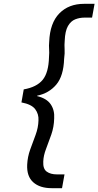

<svg xmlns="http://www.w3.org/2000/svg" viewBox="-20 -831 514 1003"><path d="M250 152Q188 152 153.5 121Q119 90 122 29Q124 -12 138 -50.5Q152 -89 166 -126.5Q180 -164 181 -202Q183 -235 164 -260.5Q145 -286 92 -296L104 -364Q172 -376 203 -414Q234 -452 236 -533Q238 -557 236.5 -574.5Q235 -592 237 -613Q241 -711 290 -761Q339 -811 419 -811H474L461 -739H421Q396 -739 373 -730Q350 -721 335 -695Q320 -669 318 -618Q316 -596 317.5 -574.5Q319 -553 315 -524Q312 -434 274 -389Q236 -344 174 -331V-329Q224 -317 245 -286Q266 -255 263 -212Q262 -168 248 -128Q234 -88 220.5 -53Q207 -18 206 13Q204 51 224 65.5Q244 80 277 80H317L304 152Z"/></svg>

Font: DM Sans Italic
Style: Regular
Weight: 400
Italic angle: -10°
Designer: Colophon Foundry, Jonny Pinhorn
Foundry: Colophon Foundry
Version: Version 4.004; ttfautohint (v1.8.4.7-5d5b)